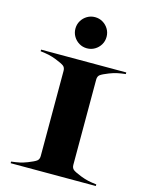

<svg xmlns="http://www.w3.org/2000/svg" viewBox="-140 -1056 884 1143"><g transform="rotate(15 302.5 -485.0)"><path d="M205 -874Q205 -900.4 218 -922.2Q231 -944 252.8 -957Q274.6 -970 301 -970Q327.4 -970 349.2 -957Q371 -944 384 -922.2Q397 -900.4 397 -874Q397 -847.6 384 -825.8Q371 -804 349.2 -791Q327.4 -778 301 -778Q274.6 -778 252.8 -791Q231 -804 218 -825.8Q205 -847.6 205 -874ZM40 -10Q70.5 -13.5 92 -18.2Q113.5 -23 138 -32.5Q176 -47.5 189 -57.2Q202 -67 202 -87.5V-612.5Q202 -633 189 -642.8Q176 -652.5 138 -667.5Q113.5 -677 92 -681.8Q70.5 -686.5 40 -690V-700H565V-690Q534.5 -686.5 513 -681.8Q491.5 -677 467 -667.5Q429 -652.5 416 -642.8Q403 -633 403 -612.5V-87.5Q403 -67 416 -57.2Q429 -47.5 467 -32.5Q491.5 -23 513 -18.2Q534.5 -13.5 565 -10V0H40Z"/></g></svg>

Font: Engraving CC
Style: Bold
Weight: 700
Designer: indestructible type*
Foundry: Cowboy Collective
Version: Version 1.000